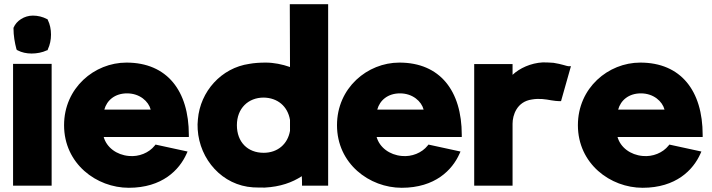

<svg xmlns="http://www.w3.org/2000/svg" viewBox="-20 -881 3376 911"><path d="M42 0H225V-578H42ZM44 -747C44 -712 50 -678 58 -648L60 -644L64 -642C83 -632 106 -627 130 -627C155 -627 181 -632 202 -642L206 -643L207 -647C217 -668 222 -692 222 -717C222 -742 217 -766 207 -786L206 -789L202 -791C183 -801 160 -807 136 -807C95 -807 58 -782 45 -751L44 -749Z M284 -287C284 -104 438 10 591 10C750 10 831 -75 865 -151L870 -162L718 -195L714 -190C687 -156 639 -136 591 -141C534 -146 486 -181 472 -231H876V-241C876 -450 773 -584 580 -584C428 -584 284 -464 284 -287ZM475 -361C487 -405 525 -438 583 -438C643 -438 685 -400 695 -361Z M918 -267C927 -124 1035 -1 1181 8C1200 9 1219 9 1236 9H1237C1310 5 1366 -15 1412 -45C1413 -34 1413 -14 1413 -10V0H1537V-861H1355L1356 -563C1319 -576 1279 -584 1241 -584C1211 -584 1185 -582 1163 -578C1030 -559 930 -447 919 -315C917 -299 917 -283 918 -267ZM1104 -287C1104 -367 1158 -418 1231 -418C1297 -417 1345 -377 1356 -312V-260C1345 -197 1297 -156 1231 -156C1155 -156 1104 -207 1104 -287Z M1579 -287C1579 -104 1733 10 1886 10C2045 10 2126 -75 2160 -151L2165 -162L2013 -195L2009 -190C1982 -156 1934 -136 1886 -141C1829 -146 1781 -181 1767 -231H2171V-241C2171 -450 2068 -584 1875 -584C1723 -584 1579 -464 1579 -287ZM1770 -361C1782 -405 1820 -438 1878 -438C1938 -438 1980 -400 1990 -361Z M2230 0H2412V-294C2412 -334 2432 -399 2504 -409C2539 -415 2568 -410 2596 -405C2610 -403 2623 -401 2634 -401H2642L2689 -567H2676C2670 -567 2645 -577 2606 -583H2605C2591 -584 2575 -585 2556 -585C2498 -582 2445 -557 2412 -526V-577H2230Z M2722 -287C2722 -104 2876 10 3029 10C3188 10 3269 -75 3303 -151L3308 -162L3156 -195L3152 -190C3125 -156 3077 -136 3029 -141C2972 -146 2924 -181 2910 -231H3314V-241C3314 -450 3211 -584 3018 -584C2866 -584 2722 -464 2722 -287ZM2913 -361C2925 -405 2963 -438 3021 -438C3081 -438 3123 -400 3133 -361Z"/></svg>

Font: Rabbid Highway Sign IV
Style: Blk
Weight: 400
Foundry: Cannot Into Space Fonts
Version: Version 0.277